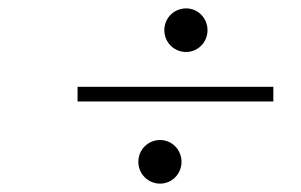

<svg xmlns="http://www.w3.org/2000/svg" viewBox="-20 -486 717 458"><path d="M165 -244H632V-279H165ZM310 -100C310 -71 333 -48 362 -48C390 -48 413 -71 413 -100C413 -129 390 -152 362 -152C333 -152 310 -129 310 -100ZM372 -414C372 -385 395 -362 424 -362C452 -362 475 -385 475 -414C475 -443 452 -466 424 -466C395 -466 372 -443 372 -414Z"/></svg>

Font: Louise
Style: Regular
Weight: 400
Designer: Ange Degheest & Luna Delabre & Camille Depalle
Foundry: Velvetyne Type Foundry
Version: Version 1.000;FEAKit 1.0